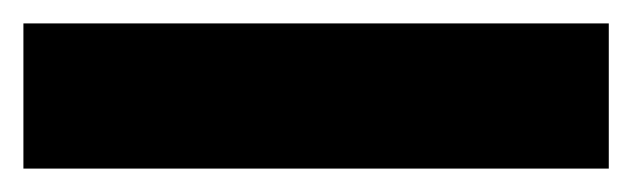

<svg xmlns="http://www.w3.org/2000/svg" viewBox="-20 41 540 164"><path d="M0 185V61H500V185Z"/></svg>

Font: Ubuntu Sans ExtraBold
Style: Regular
Weight: 800
Designer: Dalton Maag Ltd
Foundry: Dalton Maag Ltd
Version: Version 1.006; ttfautohint (v1.8.4.7-5d5b)